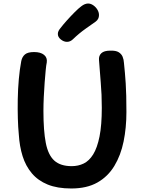

<svg xmlns="http://www.w3.org/2000/svg" viewBox="-20 -1064 808 1092"><path d="M101 -717Q106 -741 122 -754.5Q138 -768 174 -768Q211 -768 230.5 -752Q250 -736 246 -709Q243 -696 240 -665.5Q237 -635 234 -595Q231 -555 229 -512.5Q227 -470 227 -433Q227 -320 240.5 -251Q254 -182 289 -150.5Q324 -119 388 -119Q425 -119 456 -134Q487 -149 510 -186Q533 -223 546 -287.5Q559 -352 559 -451Q559 -527 553 -594.5Q547 -662 543 -723Q541 -747 556.5 -761.5Q572 -776 607 -776Q639 -777 655 -767Q671 -757 677.5 -741Q684 -725 685 -706Q688 -677 690.5 -649Q693 -621 695 -589.5Q697 -558 698 -518.5Q699 -479 699 -427Q699 -338 683 -259.5Q667 -181 630.5 -120.5Q594 -60 534 -26Q474 8 385 8Q306 8 251 -14.5Q196 -37 161 -78.5Q126 -120 108.5 -176Q91 -232 87 -299Q83 -338 81.5 -390Q80 -442 81 -499.5Q82 -557 87 -613.5Q92 -670 101 -717ZM361 -826Q343 -826 326 -839.5Q309 -853 309 -871Q309 -880 313 -888Q317 -896 323 -903Q339 -924 361 -948.5Q383 -973 405 -995Q427 -1017 442 -1028Q452 -1036 462 -1040Q472 -1044 481 -1044Q496 -1044 510.5 -1034Q525 -1024 534 -1009Q543 -994 543 -978Q543 -955 524 -941Q507 -929 468 -901.5Q429 -874 394 -840Q379 -826 361 -826Z"/></svg>

Font: Playpen Sans SemiBold
Style: Regular
Weight: 600
Designer: Laura Meseguer, Veronika Burian, José Scaglione
Foundry: TypeTogether
Version: Version 1.001